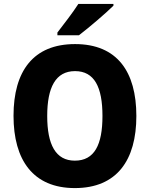

<svg xmlns="http://www.w3.org/2000/svg" viewBox="-20 -950 765 980"><path d="M559 -921V-930H380C352 -886 306 -827 273 -784V-770H383C434 -809 522 -884 559 -921ZM676 -358C676 -584 578 -725 363 -725C150 -725 49 -587 49 -359C49 -133 149 10 362 10C577 10 676 -133 676 -358ZM221 -358C221 -504 264 -587 363 -587C462 -587 503 -505 503 -358C503 -211 462 -130 362 -130C264 -130 221 -212 221 -358Z"/></svg>

Font: Noto Sans Thai Looped SemiCondensed ExtraBold
Style: Regular
Weight: 800
Width: 4
Designer: Sasikarn Vongin, Ben Mitchell
Foundry: The Fontpad Ltd
Version: Version 1.001